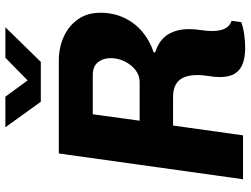

<svg xmlns="http://www.w3.org/2000/svg" viewBox="-129 -796 933 715"><g transform="rotate(-90 337.5 -438.5)"><path d="M516.5 8Q484 8 459.5 -0.5Q435 -9 421.5 -29.5Q408 -50 408 -86.5Q408 -106.5 411.8 -128Q415.5 -149.5 415.5 -168.5Q415.5 -193.5 410.2 -211Q405 -228.5 394.2 -239.5Q383.5 -250.5 368.5 -255.5Q353.5 -260.5 333 -260.5H227.5L191 0H27.5L123.5 -686H468Q518 -686 558.5 -667.5Q599 -649 623.2 -614.5Q647.5 -580 647.5 -531.5Q647.5 -483 628.8 -443Q610 -403 576.8 -375Q543.5 -347 500.5 -333L499.5 -327.5Q517 -322 532.5 -312.8Q548 -303.5 560 -288.8Q572 -274 579.2 -252.2Q586.5 -230.5 586.5 -200.5Q586.5 -180 583 -157.5Q579.5 -135 579.5 -115Q579.5 -96.5 583.2 -81.8Q587 -67 595.5 -57Q604 -47 617.5 -42.5L612.5 -6.5Q591.5 1 566 4.5Q540.5 8 516.5 8ZM245.5 -385H390Q414.5 -385 434.2 -400.5Q454 -416 466.2 -440.5Q478.5 -465 478.5 -493Q478.5 -521 463.2 -540.2Q448 -559.5 416 -559.5H269.5ZM316 -753 221 -885H335L409.5 -783H376L480 -885H593.5L464.5 -753Z"/></g></svg>

Font: Chivo Medium
Style: Italic
Weight: 500
Italic angle: -8.05°
Designer: Hector Gatti
Foundry: Omnibus-Type
Version: Version 2.002